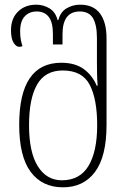

<svg xmlns="http://www.w3.org/2000/svg" viewBox="-20 -790 557 820"><path d="M249 10Q160 10 111 -56Q62 -122 62 -257Q62 -522 242 -522Q300 -522 337 -495.5Q374 -469 393 -424H397Q395 -449 394.5 -475.5Q394 -502 394 -525V-627Q394 -684 377 -712.5Q360 -741 321 -741Q247 -741 247 -644V-600H206V-644Q206 -695 188 -718Q170 -741 137 -741Q105 -741 85.5 -720Q66 -699 66 -656Q66 -633 69.5 -617Q73 -601 76 -593Q68 -590 62 -590Q49 -590 38 -607.5Q27 -625 27 -661Q27 -711 57 -740.5Q87 -770 135 -770Q165 -770 191 -754.5Q217 -739 226 -704H229Q238 -739 264.5 -754.5Q291 -770 322 -770Q379 -770 407 -732.5Q435 -695 435 -626V-256Q435 -122 386 -56Q337 10 249 10ZM244 -20Q321 -20 358 -81.5Q395 -143 395 -255Q395 -367 363 -428Q331 -489 248 -489Q173 -489 138.5 -429Q104 -369 104 -255Q104 -140 141.5 -80Q179 -20 244 -20Z"/></svg>

Font: Noto Serif Georgian SemiCondensed ExtraLight
Style: Regular
Weight: 200
Width: 4
Designer: Monotype Design Team, Akaki Razmadze
Foundry: Google LLC
Version: Version 2.003; ttfautohint (v1.8.4.7-5d5b)